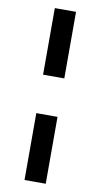

<svg xmlns="http://www.w3.org/2000/svg" viewBox="-96 -770 497 950"><g transform="rotate(10 152.5 -295.0)"><path d="M99.4 -199.6V136.4H206V-199.6ZM99.4 -392.8H206V-727.3H99.4Z"/></g></svg>

Font: Magic Ui Pro Semi Bold
Style: Regular
Weight: 600
Designer: Stefan Endress, Andreas Faust
Version: Version 1.000;FEAKit 1.0